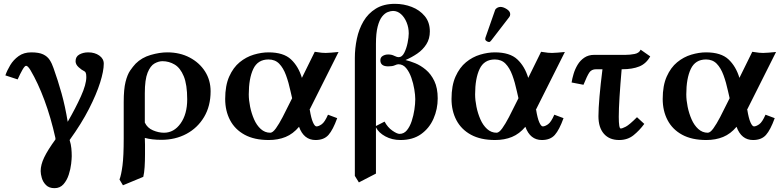

<svg xmlns="http://www.w3.org/2000/svg" viewBox="-20 -718 4077 1001"><path d="M521 -386Q521 -348 502 -287.5Q483 -227 444 -150.5Q405 -74 343 12Q350 34 352 55Q354 76 354 96Q354 109 351 136Q348 163 338.5 192.5Q329 222 311 242.5Q293 263 264 263Q236 263 220 247Q204 231 198 210Q192 189 192 174Q192 141 210.5 102.5Q229 64 269 9V2Q245 -106 211.5 -196Q178 -286 139 -352Q125 -375 116 -375Q109 -375 97 -354Q85 -333 72 -304L8 -325Q17 -351 33.5 -378.5Q50 -406 77 -425.5Q104 -445 143 -445Q183 -445 205 -434.5Q227 -424 239 -405.5Q251 -387 259 -363Q282 -299 301 -231Q320 -163 333 -83Q374 -154 402 -216Q430 -278 430 -316Q430 -332 427 -338.5Q424 -345 419 -347Q406 -353 390 -367.5Q374 -382 374 -399Q374 -423 394 -434Q414 -445 440 -445Q474 -445 497.5 -428.5Q521 -412 521 -386Z M727 204 621 248 603 218Q612 195 618.5 146Q625 97 625 3V-186Q625 -253 634.5 -291Q644 -329 658.5 -350Q673 -371 687 -386Q719 -418 765.5 -431.5Q812 -445 852 -445Q918 -445 969 -418Q1020 -391 1049 -345.5Q1078 -300 1078 -242Q1078 -165 1044 -108Q1010 -51 952 -20Q894 11 821 11Q772 11 735 1Q735 9 735.5 18Q736 27 736 36V87Q736 122 734 153Q732 184 727 204ZM956 -200Q956 -277 938 -320.5Q920 -364 890.5 -381.5Q861 -399 827 -399Q807 -399 785.5 -387Q764 -375 749.5 -339Q735 -303 735 -232V-79Q748 -51 777.5 -38.5Q807 -26 835 -26Q887 -26 921.5 -74.5Q956 -123 956 -200Z M1380 -445Q1458 -445 1497 -408.5Q1536 -372 1554 -312L1621 -448Q1645 -444 1657 -443Q1669 -442 1678 -442Q1689 -442 1706 -443.5Q1723 -445 1745 -447L1593 -144L1595 -146Q1602 -102 1611.5 -80.5Q1621 -59 1630 -59Q1641 -59 1657 -70Q1673 -81 1690 -120L1738 -102Q1716 -41 1692.5 -14.5Q1669 12 1625 12Q1564 12 1539 -57Q1508 -20 1469 -4Q1430 12 1381 12Q1306 12 1255.5 -15.5Q1205 -43 1179.5 -91.5Q1154 -140 1154 -202Q1154 -272 1175 -319Q1196 -366 1229.5 -393.5Q1263 -421 1303 -433Q1343 -445 1380 -445ZM1503 -206 1495 -241Q1485 -288 1471 -326Q1457 -364 1435.5 -386Q1414 -408 1380 -408Q1324 -408 1300.5 -358.5Q1277 -309 1277 -226Q1277 -196 1284 -161.5Q1291 -127 1304.5 -96Q1318 -65 1339.5 -45.5Q1361 -26 1389 -26Q1402 -26 1418.5 -49Q1435 -72 1453.5 -107.5Q1472 -143 1490 -180Z M1830 199V-416Q1830 -466 1840.5 -516Q1851 -566 1875 -607Q1899 -648 1939.5 -673Q1980 -698 2039 -698Q2085 -698 2126.5 -682Q2168 -666 2194.5 -634Q2221 -602 2221 -554Q2221 -516 2203 -487.5Q2185 -459 2156 -439Q2127 -419 2094 -405Q2116 -400 2144.5 -388.5Q2173 -377 2200 -354.5Q2227 -332 2244.5 -295.5Q2262 -259 2262 -205Q2262 -149 2240 -99Q2218 -49 2175 -18.5Q2132 12 2068 12Q2024 12 1989 -7Q1954 -26 1940 -54V187L1851 233ZM1940 -489V-61L1985 -84Q2001 -54 2025.5 -37Q2050 -20 2063 -20Q2086 -20 2101.5 -39Q2117 -58 2126.5 -87Q2136 -116 2140.5 -146.5Q2145 -177 2145 -201Q2145 -222 2140 -252.5Q2135 -283 2124.5 -313Q2114 -343 2097.5 -363Q2081 -383 2057 -383Q2050 -383 2038 -377.5Q2026 -372 2004 -372Q1963 -372 1963 -404Q1963 -419 1975.5 -426.5Q1988 -434 2004 -434Q2022 -434 2035.5 -427Q2049 -420 2059 -420Q2076 -420 2087.5 -442.5Q2099 -465 2105 -494.5Q2111 -524 2111 -544Q2111 -574 2100 -601Q2089 -628 2070.5 -644.5Q2052 -661 2029 -661Q2017 -661 2001.5 -655Q1986 -649 1972 -631.5Q1958 -614 1949 -579.5Q1940 -545 1940 -489Z M2589 -682Q2604 -682 2622 -670.5Q2640 -659 2640 -644Q2640 -635 2635 -629L2541 -507Q2535 -499 2530 -499Q2524 -499 2517 -503.5Q2510 -508 2510 -513Q2510 -514 2510 -517Q2510 -520 2511 -522L2561 -665Q2564 -673 2572.5 -677.5Q2581 -682 2589 -682ZM2560 -445Q2638 -445 2677 -408.5Q2716 -372 2734 -312L2801 -448Q2825 -444 2837 -443Q2849 -442 2858 -442Q2869 -442 2886 -443.5Q2903 -445 2925 -447L2773 -144L2775 -146Q2782 -102 2791.5 -80.5Q2801 -59 2810 -59Q2821 -59 2837 -70Q2853 -81 2870 -120L2918 -102Q2896 -41 2872.5 -14.5Q2849 12 2805 12Q2744 12 2719 -57Q2688 -20 2649 -4Q2610 12 2561 12Q2486 12 2435.5 -15.5Q2385 -43 2359.5 -91.5Q2334 -140 2334 -202Q2334 -272 2355 -319Q2376 -366 2409.5 -393.5Q2443 -421 2483 -433Q2523 -445 2560 -445ZM2683 -206 2675 -241Q2665 -288 2651 -326Q2637 -364 2615.5 -386Q2594 -408 2560 -408Q2504 -408 2480.5 -358.5Q2457 -309 2457 -226Q2457 -196 2464 -161.5Q2471 -127 2484.5 -96Q2498 -65 2519.5 -45.5Q2541 -26 2569 -26Q2582 -26 2598.5 -49Q2615 -72 2633.5 -107.5Q2652 -143 2670 -180Z M3078 -432H3242Q3264 -432 3288 -436.5Q3312 -441 3320 -459L3370 -424Q3349 -386 3313 -371.5Q3277 -357 3225 -357H3221Q3214 -277 3210 -213Q3206 -149 3206 -109Q3206 -48 3216 -48Q3224 -48 3242.5 -57.5Q3261 -67 3301 -107L3339 -72Q3314 -38 3283 -13Q3252 12 3208 12Q3157 12 3128.5 -20.5Q3100 -53 3100 -112Q3100 -151 3105.5 -214.5Q3111 -278 3121 -357H3088Q3064 -357 3052.5 -340Q3041 -323 3022 -276L2960 -288Q2963 -308 2970.5 -333Q2978 -358 2991.5 -380.5Q3005 -403 3026.5 -417.5Q3048 -432 3078 -432Z M3661 -445Q3739 -445 3778 -408.5Q3817 -372 3835 -312L3902 -448Q3926 -444 3938 -443Q3950 -442 3959 -442Q3970 -442 3987 -443.5Q4004 -445 4026 -447L3874 -144L3876 -146Q3883 -102 3892.5 -80.5Q3902 -59 3911 -59Q3922 -59 3938 -70Q3954 -81 3971 -120L4019 -102Q3997 -41 3973.5 -14.5Q3950 12 3906 12Q3845 12 3820 -57Q3789 -20 3750 -4Q3711 12 3662 12Q3587 12 3536.5 -15.5Q3486 -43 3460.5 -91.5Q3435 -140 3435 -202Q3435 -272 3456 -319Q3477 -366 3510.5 -393.5Q3544 -421 3584 -433Q3624 -445 3661 -445ZM3784 -206 3776 -241Q3766 -288 3752 -326Q3738 -364 3716.5 -386Q3695 -408 3661 -408Q3605 -408 3581.5 -358.5Q3558 -309 3558 -226Q3558 -196 3565 -161.5Q3572 -127 3585.5 -96Q3599 -65 3620.5 -45.5Q3642 -26 3670 -26Q3683 -26 3699.5 -49Q3716 -72 3734.5 -107.5Q3753 -143 3771 -180Z"/></svg>

Font: Libertinus Serif SemiBold
Style: Regular
Weight: 600
Designer: Philipp H. Poll, Khaled Hosny
Foundry: Caleb Maclennan
Version: Version 7.051;RELEASE